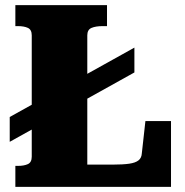

<svg xmlns="http://www.w3.org/2000/svg" viewBox="-20 -730 722 750"><path d="M18 -176 505 -447V-544L18 -273ZM398 -710H40V-628H50Q74 -628 89 -621Q104 -614 104 -592V-118Q104 -96 89 -89Q74 -82 50 -82H40V0H648V-257H548L534 -131Q533 -113 521 -103.5Q509 -94 484.5 -90.5Q460 -87 421 -87H321V-592Q321 -614 337.5 -621Q354 -628 381 -628H398Z"/></svg>

Font: Roboto Serif ExtraBold
Style: Regular
Weight: 800
Designer: Greg Gazdowicz
Foundry: Commercial Type
Version: Version 1.008